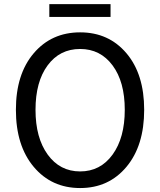

<svg xmlns="http://www.w3.org/2000/svg" viewBox="-20 -905 781 937"><path d="M57.6 -369.1Q57.6 -543 144.5 -645Q231.4 -747.1 371.1 -747.1Q510.7 -747.1 597.2 -645Q683.6 -543 683.6 -369.1Q683.6 -194.3 597.2 -90.8Q510.7 12.7 371.1 12.7Q231.4 12.7 144.5 -90.8Q57.6 -194.3 57.6 -369.1ZM371.1 -666Q271.5 -666 212.4 -585.9Q153.3 -505.9 153.3 -369.1Q153.3 -232.4 212.9 -150.4Q272.5 -68.4 371.1 -68.4Q469.7 -68.4 529.3 -150.4Q588.9 -232.4 588.9 -369.1Q588.9 -505.9 529.3 -585.9Q469.7 -666 371.1 -666ZM220.7 -822.3V-884.8H519.5V-822.3Z"/></svg>

Font: Nasu
Style: Regular
Weight: 400
Designer: Ryoko NISHIZUKA (kana &amp; ideographs); Paul D. Hunt (Latin, Greek &amp; Cyrillic); Wenlong ZHANG (bopomofo); Sandoll C
Version: Version 2014.1215